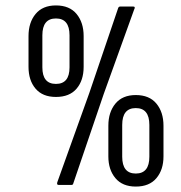

<svg xmlns="http://www.w3.org/2000/svg" viewBox="-20 -681 666 707"><path d="M186 -324Q137 -324 111 -354.5Q85 -385 85 -435V-548Q85 -598 111 -629.5Q137 -661 186 -661Q236 -661 262 -629.5Q288 -598 288 -548V-435Q288 -385 262 -354.5Q236 -324 186 -324ZM196 0Q188 0 191 -10L309 -339L415 -651Q417 -657 423 -657H470Q480 -657 474 -646L362 -335L250 -6Q249 0 243 0ZM186 -372Q236 -372 236 -433V-551Q236 -613 186 -613Q136 -613 136 -551V-433Q136 -372 186 -372ZM480 6Q431 6 405 -25Q379 -56 379 -105V-218Q379 -268 405 -299.5Q431 -331 480 -331Q530 -331 556 -299.5Q582 -268 582 -218V-105Q582 -56 556 -25Q530 6 480 6ZM480 -42Q530 -42 530 -104V-221Q530 -283 480 -283Q430 -283 430 -221V-104Q430 -42 480 -42Z"/></svg>

Font: Sofia Sans Extra Condensed
Style: Italic
Weight: 400
Italic angle: -9°
Designer: Botio Nikoltchev, Ani Petrova
Foundry: lettersoup
Version: Version 4.101; ttfautohint (v1.8.4.7-5d5b)